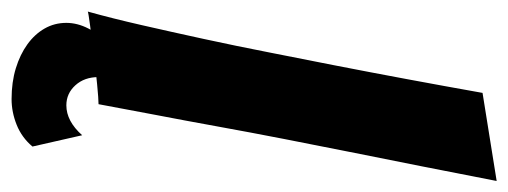

<svg xmlns="http://www.w3.org/2000/svg" viewBox="-306 -466 899 340"><g transform="rotate(90 144.0 -295.5)"><path d="M-6 -1Q6 -44 18 -96.5Q30 -149 42.5 -206.5Q55 -264 66.5 -323Q78 -382 89 -437Q114 -565 138 -700L294 -725Q268 -591 242 -462Q231 -407 219.5 -348Q208 -289 197.5 -231Q187 -173 176.5 -118.5Q166 -64 158 -20Q149 -20 123 -17.5Q97 -15 69 -11.5Q41 -8 18.5 -5Q-4 -2 -6 -1ZM149 134Q119 134 94.5 126.5Q70 119 52 106Q34 93 24 75.5Q14 58 14 37Q14 -2 54 -41Q55 -41 64 -42.5Q73 -44 85 -46Q97 -48 114 -50Q110 -32 110 -20Q110 5 124.5 21Q139 37 160 37Q188 37 213 9L233 97Q217 116 194.5 125Q172 134 149 134Z"/></g></svg>

Font: Bangers
Style: Regular
Weight: 400
Designer: vernon adams
Foundry: Vernon Adams
Version: Version 2.000